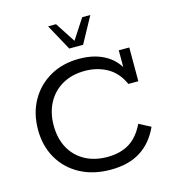

<svg xmlns="http://www.w3.org/2000/svg" viewBox="-118 -898 907 1005"><g transform="rotate(-15 335.5 -395.0)"><path d="M359 10Q264 10 193 -28.5Q122 -67 83 -135Q44 -203 44 -290Q44 -379 82.5 -447.5Q121 -516 189.5 -555Q258 -594 347 -594Q435 -594 495.5 -556.5Q556 -519 582 -446L560 -458V-583H617V-400H563Q534 -465 480.5 -495Q427 -525 360 -525Q290 -525 238 -495.5Q186 -466 157.5 -413Q129 -360 129 -291Q129 -221 157 -169Q185 -117 237 -88Q289 -59 359 -59Q430 -59 478.5 -89Q527 -119 559 -185L622 -152Q586 -72 521 -31Q456 10 359 10ZM312 -659 235 -800H278L349 -691L420 -800H464L387 -659Z"/></g></svg>

Font: Rokkitt
Style: Regular
Weight: 400
Designer: Vernon Adams
Foundry: Vernon Adams
Version: Version 3.103